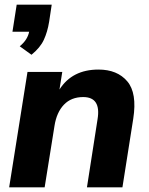

<svg xmlns="http://www.w3.org/2000/svg" viewBox="-20 -797 635 817"><path d="M114 -564 64 -600Q82 -615 91.5 -630.5Q101 -646 104 -662H33L51 -777H200L189 -704Q182 -661 166.5 -627.5Q151 -594 114 -564ZM19 0 97 -491H245L233 -416Q287 -501 399 -501Q479 -501 521.5 -451Q564 -401 547 -292L501 0H350L395 -289Q411 -384 334 -384Q283 -384 252 -351.5Q221 -319 212 -262L170 0Z"/></svg>

Font: Nunito Sans ExtraBold
Style: Italic
Weight: 800
Italic angle: -9°
Designer: Vernon Adams
Foundry: Vernon Adams
Version: Version 3.006; ttfautohint (v1.8.3)